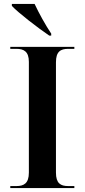

<svg xmlns="http://www.w3.org/2000/svg" viewBox="-20 -951 428 971"><path d="M229 -771H239V-781C210 -824 176 -886 155 -931H40V-921C73 -886 170 -811 229 -771ZM32 0H356V-10H325C286 -10 263 -24 263 -78V-636C263 -690 286 -704 325 -704H356V-714H32V-704H63C101 -704 126 -690 126 -638V-78C126 -24 101 -10 63 -10H32Z"/></svg>

Font: Noto Serif Display SemiBold
Style: Regular
Weight: 600
Designer: Monotype Design Team
Foundry: Monotype Imaging Inc.
Version: Version 2.009